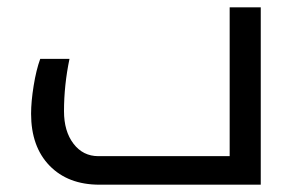

<svg xmlns="http://www.w3.org/2000/svg" viewBox="-20 -505 818 525"><path d="M252 0Q166 0 115.5 -52Q65 -104 65 -194Q65 -227 72 -270.5Q79 -314 90 -344H170Q155 -272 155 -201Q155 -146 181 -112Q207 -78 249 -78H608V-485H693V0Z"/></svg>

Font: Noto Kufi Arabic
Style: Regular
Weight: 400
Designer: Monotype Design Team, David Williams, Khaled Hosny
Foundry: Google LLC
Version: Version 2.109; ttfautohint (v1.8.4.7-5d5b)